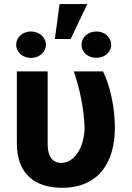

<svg xmlns="http://www.w3.org/2000/svg" viewBox="-20 -886 629 916"><path d="M60.4 -545.5V-203.1C60.4 -55.8 146.3 9.9 275.9 9.9C454.2 9.9 528.1 -115.8 528.1 -277C528.1 -380.7 501.8 -485.8 471.2 -545.5H332C360.4 -464.5 381 -364 383.5 -277C383.2 -192.5 340.6 -108.7 271.3 -108.7C237.2 -108.7 207 -131 207.4 -201.7V-545.5ZM57.2 -672.6C56.8 -637.4 88.1 -609.7 127.8 -609.7C168 -609.7 198.9 -637.4 199.2 -672.6C198.9 -707.4 168 -735.8 127.8 -735.8C87.4 -735.8 56.8 -707.4 57.2 -672.6ZM241.8 -699.9H317.1L396.3 -866.5H264.2ZM369 -671.9C368.6 -637.8 398.4 -610.1 440.3 -610.1C479.4 -610.1 510.3 -637.1 510.7 -671.9C510.3 -708.1 479.4 -735.8 440.3 -735.8C398.4 -735.8 368.6 -707.4 369 -671.9Z"/></svg>

Font: Margiela Sans
Style: Bold
Weight: 700
Designer: Stefan Endress, Andreas Faust
Version: Version 1.100;FEAKit 1.0